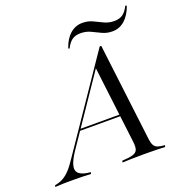

<svg xmlns="http://www.w3.org/2000/svg" viewBox="-190 -842 904 955"><g transform="rotate(-20 262.5 -364.0)"><path d="M-58.9 0 -56.5 -8.9Q-33.9 -12.1 -14.9 -22.2Q4 -32.3 22.6 -51.6Q41.1 -71 62.1 -103.2L387.9 -581.5H396L458.9 -64.5Q461.3 -44.4 467.7 -32.3Q474.2 -20.2 487.9 -15.3Q501.6 -10.5 525 -8.9L522.6 0Q504.8 -0.8 475.8 -1.6Q446.8 -2.4 413.7 -2.4Q375 -2.4 344.8 -1.6Q314.5 -0.8 296.8 0L299.2 -8.9Q337.1 -10.5 356 -16.5Q375 -22.6 380.2 -36.3Q385.5 -50 382.3 -77.4L332.3 -488.7L343.5 -501.6L94.4 -134.7Q66.9 -93.5 61.3 -66.9Q55.6 -40.3 73.4 -26.2Q91.1 -12.1 132.3 -8.9L130.6 0Q108.1 -1.6 80.6 -2Q53.2 -2.4 25 -2.4Q4 -2.4 -17.3 -2Q-38.7 -1.6 -58.9 0ZM149.2 -220.2 154.8 -229H402.4L403.2 -220.2ZM474.2 -629.8Q445.2 -629.8 421 -641.1Q396.8 -652.4 373 -664.1Q349.2 -675.8 319.4 -675.8Q292.7 -675.8 275 -663.3Q257.3 -650.8 243.5 -622.6L237.1 -625Q252.4 -671 280.6 -696Q308.9 -721 346 -721Q375.8 -721 400 -709.3Q424.2 -697.6 448 -686.3Q471.8 -675 500.8 -675Q527.4 -675 545.2 -687.5Q562.9 -700 576.6 -728.2L583.9 -725.8Q567.7 -679.8 539.5 -654.8Q511.3 -629.8 474.2 -629.8Z"/></g></svg>

Font: Playfair 144pt Light
Style: Italic
Weight: 300
Italic angle: -15.6°
Designer: Claus Eggers Sørensen
Foundry: Claus Eggers Sørensen
Version: Version 2.001;gftools[0.9.30]